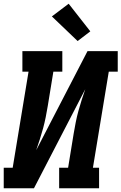

<svg xmlns="http://www.w3.org/2000/svg" viewBox="-21 -1009 651 1029"><path d="M-1 0V-110H47L132 -625H99V-735H313V-625H265L235 -441Q230 -411 224 -381Q218 -351 210 -321.5Q202 -292 192.5 -262.5Q183 -233 173 -204L448 -735H610V-625H562L477 -110H510V0H296V-110H344L374 -294Q379 -324 385 -354Q391 -384 399 -413.5Q407 -443 416.5 -472.5Q426 -502 436 -531L161 0ZM395 -789 257 -921 347 -989 463 -841Z"/></svg>

Font: Iosevka Slab XBdExObl
Style: Regular
Weight: 800
Width: 7
Italic angle: -9°
Monospace: yes
Designer: Belleve Invis
Foundry: Belleve Invis
Version: Version 11.1.0; ttfautohint (v1.8.3)